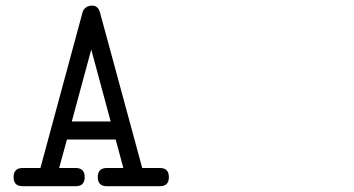

<svg xmlns="http://www.w3.org/2000/svg" viewBox="-20 -638 1244 675"><path d="M413.6 -47.4 386.7 -147.5H215.3L188 -47.4H246.1Q277.8 -47.4 277.8 -15.1Q277.8 16.6 246.1 16.6H59.6Q27.8 16.6 27.8 -15.1Q27.8 -47.4 59.6 -47.4H122.1L270 -593.8Q272.5 -604 281.2 -611.1Q290 -618.2 304.2 -618.2Q324.7 -618.2 331.5 -594.2L480 -47.4H542.5Q573.7 -47.4 573.7 -15.1Q573.7 16.6 542.5 16.6H355.5Q323.7 16.6 323.7 -15.1Q323.7 -47.4 355.5 -47.4ZM369.1 -210.9 300.8 -463.9 232.4 -210.9Z"/></svg>

Font: Erica Type
Style: Italic
Weight: 400
Monospace: yes
Designer: Peter Wiegel
Foundry: Peter Wiegel
Version: Version 1.000 2010 initial release